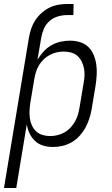

<svg xmlns="http://www.w3.org/2000/svg" viewBox="-46 -733 566 968"><path d="M-26 215 100 -544Q104 -567 111.5 -589Q119 -611 132 -631Q145 -651 163.5 -667.5Q182 -684 203.5 -694.5Q225 -705 248 -709Q271 -713 294 -713H325L324 -657H293Q270 -657 247 -650.5Q224 -644 205 -628Q186 -612 176 -589.5Q166 -567 162 -544L143 -432Q156 -454 173.5 -473Q191 -492 212.5 -504.5Q234 -517 258.5 -522.5Q283 -528 306 -528Q333 -528 357.5 -520.5Q382 -513 399.5 -496Q417 -479 426.5 -455.5Q436 -432 439.5 -407Q443 -382 441.5 -355.5Q440 -329 436 -302L416 -182Q412 -159 404.5 -135.5Q397 -112 385 -90Q373 -68 355.5 -48.5Q338 -29 315.5 -16Q293 -3 269 2.5Q245 8 221 8Q195 8 171.5 1Q148 -6 131 -22Q114 -38 103.5 -59.5Q93 -81 89 -106L36 215ZM207 -47Q225 -47 243.5 -51.5Q262 -56 279 -65.5Q296 -75 309.5 -89.5Q323 -104 332.5 -121Q342 -138 347 -155.5Q352 -173 355 -191L375 -311Q379 -331 380 -350.5Q381 -370 377.5 -388Q374 -406 366 -422.5Q358 -439 344.5 -451Q331 -463 313 -468Q295 -473 275 -473Q257 -473 239.5 -469Q222 -465 205 -456Q188 -447 174 -433.5Q160 -420 150.5 -404Q141 -388 135.5 -370.5Q130 -353 127 -335L107 -215Q104 -195 103 -175.5Q102 -156 104.5 -137Q107 -118 115 -100.5Q123 -83 136.5 -70.5Q150 -58 168.5 -52.5Q187 -47 207 -47Z"/></svg>

Font: Iosevka Curly Light
Style: Italic
Weight: 300
Italic angle: -9°
Monospace: yes
Designer: Belleve Invis
Foundry: Belleve Invis
Version: Version 22.1.2; ttfautohint (v1.8.4)